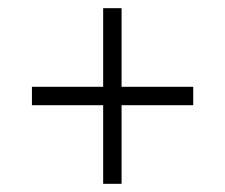

<svg xmlns="http://www.w3.org/2000/svg" viewBox="-20 -592 550 469"><path d="M232 -143V-335H58V-380H232V-572H277V-380H452V-335H277V-143Z"/></svg>

Font: Noto Serif SemiCondensed Light
Style: Regular
Weight: 300
Width: 4
Designer: Monotype Design Team
Foundry: Monotype Imaging Inc.
Version: Version 2.013